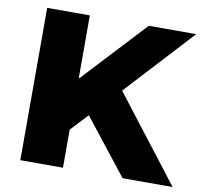

<svg xmlns="http://www.w3.org/2000/svg" viewBox="-78 -785 926 869"><g transform="rotate(10 385.0 -350.0)"><path d="M340 -254 266 -175V0H70V-700H266V-413H270L537 -700H755L469 -390L770 0H540Z"/></g></svg>

Font: CMG Sans ExtraBold
Style: Regular
Weight: 800
Designer: Julieta Ulanovsky
Foundry: Julieta Ulanovsky
Version: Version 7.200